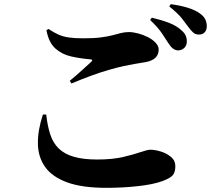

<svg xmlns="http://www.w3.org/2000/svg" viewBox="-20 -862 1040 922"><path d="M834 -620Q821 -621 810.5 -629Q800 -637 789 -654Q776 -675 756.5 -703.5Q737 -732 701 -766L709 -777Q753 -767 790 -753Q827 -739 852 -716Q867 -703 872.5 -689Q878 -675 877 -661Q877 -644 865 -632Q853 -620 834 -620ZM491 40Q374 40 302 13.5Q230 -13 196.5 -60.5Q163 -108 162 -172Q161 -236 186 -312H202Q208 -257 221.5 -216Q235 -175 262.5 -148.5Q290 -122 335 -109Q380 -96 447 -96Q519 -96 570.5 -108Q622 -120 655 -131.5Q688 -143 702 -143Q724 -143 752 -134.5Q780 -126 801 -108.5Q822 -91 822 -64Q822 -35 809.5 -20.5Q797 -6 759 8Q715 24 641.5 32Q568 40 491 40ZM315 -474Q340 -494 369.5 -521Q399 -548 418 -565Q429 -576 414 -577Q366 -581 321.5 -591Q277 -601 245.5 -629.5Q214 -658 203 -717L213 -723Q238 -706 260.5 -696Q283 -686 311 -682Q339 -678 380 -678Q432 -678 465.5 -682.5Q499 -687 521.5 -693Q544 -699 561.5 -703.5Q579 -708 599 -708Q619 -708 643.5 -701.5Q668 -695 690.5 -683.5Q713 -672 727.5 -656.5Q742 -641 742 -624Q742 -576 681 -564Q656 -560 627 -555Q598 -550 575 -545Q543 -538 503 -526.5Q463 -515 418 -498.5Q373 -482 323 -461ZM935 -696Q919 -696 908.5 -705Q898 -714 884 -733Q872 -750 853.5 -773.5Q835 -797 793 -831L800 -842Q845 -836 881 -825Q917 -814 939 -798Q958 -785 965.5 -769.5Q973 -754 973 -736Q973 -718 963 -707Q953 -696 935 -696Z"/></svg>

Font: Noto Serif SC ExtraLight Black
Style: Regular
Weight: 900
Version: Version 2.002-H1;hotconv 1.1.0;makeotfexe 2.6.0